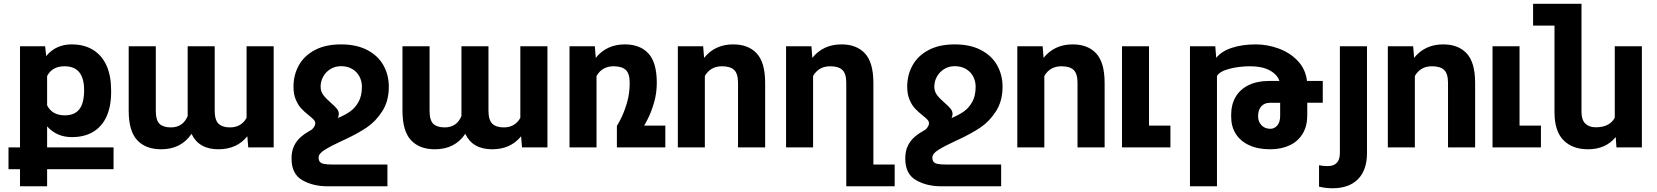

<svg xmlns="http://www.w3.org/2000/svg" viewBox="-20 -770 8655 1003"><path d="M573.2 113.8H226.1V203.1H84.5V113.8H24.4V0H84.5V-528.3H215.8L221.2 -477.1Q272 -538.1 354 -538.1Q420.4 -538.1 466.8 -509Q513.2 -480 536.9 -426.5Q560.5 -373 560.5 -299.3V-289.1Q560.5 -214.8 536.9 -162.1Q513.2 -109.4 467 -81.5Q420.9 -53.7 355.5 -53.7Q276.4 -53.7 226.1 -109.9V0H573.2ZM226.1 -219.7Q252.4 -167.5 318.4 -167.5Q370.1 -167.5 394.8 -199.7Q419.4 -231.9 419.4 -299.3Q419.4 -423.8 317.4 -423.8Q252 -423.8 226.1 -372.6Z M1268.1 -154.3V-528.3H1409.7V0H1276.9L1272 -58.1Q1217.3 9.8 1120.6 9.8Q1018.6 9.8 980.5 -70.8Q926.3 9.8 821.8 9.8Q741.2 9.8 697 -37.4Q652.8 -84.5 652.3 -189.5V-528.3H793.9V-191.4Q793.9 -141.6 813.5 -123Q833 -104.5 873 -104.5Q935.5 -104.5 960.4 -163.6V-528.3H1101.6V-192.4Q1101.6 -143.1 1121.6 -123.8Q1141.6 -104.5 1181.6 -104.5Q1240.2 -104.5 1268.1 -154.3Z M1609.9 -93.8Q1627 -111.3 1627 -125.5Q1627 -135.7 1619.1 -144.5Q1611.3 -153.3 1593.3 -167.5Q1569.3 -186.5 1553.5 -203.6Q1537.6 -220.7 1525.4 -249Q1513.2 -277.3 1513.2 -317.4Q1513.2 -377.9 1540.8 -428.2Q1568.4 -478.5 1624.3 -508.3Q1680.2 -538.1 1761.2 -538.1Q1842.8 -538.1 1899.2 -508.3Q1955.6 -478.5 1983.4 -428.2Q2011.2 -377.9 2011.2 -317.4Q2011.2 -242.2 1977.1 -189Q1942.9 -135.7 1896 -104.2Q1849.1 -72.8 1785.6 -43L1766.6 -34.2Q1710.4 -8.3 1677.5 12Q1644.5 32.2 1644.5 52.7Q1644.5 67.9 1651.1 75.7Q1657.7 83.5 1672.9 86.4Q1688 89.4 1715.8 89.4H2003.9V203.1H1689.9Q1614.7 203.1 1558.8 170.9Q1502.9 138.7 1502.9 58.1Q1502.9 19 1516.6 -8.8Q1530.3 -36.6 1553.2 -55.9Q1576.2 -75.2 1609.9 -93.8ZM1708.5 -232.9Q1729.5 -214.8 1739.7 -202.1Q1750 -189.5 1750 -174.3Q1750 -164.1 1744.6 -153.3Q1782.2 -168.9 1808.8 -187.5Q1835.4 -206.1 1853 -237.8Q1870.6 -269.5 1870.6 -317.4Q1870.6 -345.7 1857.9 -370.1Q1845.2 -394.5 1820.3 -409.4Q1795.4 -424.3 1761.2 -424.3Q1731 -424.3 1706.5 -409.4Q1682.1 -394.5 1668.5 -369.9Q1654.8 -345.2 1654.8 -317.4Q1654.8 -292.5 1668.5 -274.2Q1682.1 -255.9 1708.5 -232.9Z M2698.2 -154.3V-528.3H2839.8V0H2707L2702.1 -58.1Q2647.5 9.8 2550.8 9.8Q2448.7 9.8 2410.6 -70.8Q2356.4 9.8 2252 9.8Q2171.4 9.8 2127.2 -37.4Q2083 -84.5 2082.5 -189.5V-528.3H2224.1V-191.4Q2224.1 -141.6 2243.7 -123Q2263.2 -104.5 2303.2 -104.5Q2365.7 -104.5 2390.6 -163.6V-528.3H2531.7V-192.4Q2531.7 -143.1 2551.8 -123.8Q2571.8 -104.5 2611.8 -104.5Q2670.4 -104.5 2698.2 -154.3Z M3455.6 -113.8V0H3202.6V-113.8Q3202.6 -109.9 3221.2 -145.5Q3239.7 -181.2 3254.6 -230.7Q3269.5 -280.3 3269.5 -336.9Q3269.5 -385.7 3249 -404.8Q3228.5 -423.8 3185.5 -423.8Q3125.5 -423.8 3096.2 -373V0H2955.1V-528.3H3087.4L3092.3 -467.8Q3148.9 -538.1 3244.1 -538.1Q3323.2 -538.1 3366.9 -491.2Q3410.6 -444.3 3411.1 -338.9Q3411.1 -282.2 3396.2 -232.2Q3381.3 -182.1 3362.8 -146.2Q3344.2 -110.4 3344.2 -113.8Z M3662.1 -373V0H3521V-528.3H3653.3L3658.2 -467.8Q3714.8 -538.1 3810.1 -538.1Q3889.2 -538.1 3932.9 -491.2Q3976.6 -444.3 3977.1 -338.9V0H3835.4V-336.9Q3835.4 -385.7 3814.9 -404.8Q3794.4 -423.8 3751.5 -423.8Q3691.4 -423.8 3662.1 -373Z M4653.8 89.4V203.1H4400.9V-336.9Q4400.9 -385.7 4380.4 -404.8Q4359.9 -423.8 4316.9 -423.8Q4256.8 -423.8 4227.5 -373V0H4086.4V-528.3H4218.8L4223.6 -467.8Q4280.3 -538.1 4375.5 -538.1Q4454.6 -538.1 4498.3 -491.2Q4542 -444.3 4542.5 -338.9V89.4Z M4815.9 -93.8Q4833 -111.3 4833 -125.5Q4833 -135.7 4825.2 -144.5Q4817.4 -153.3 4799.3 -167.5Q4775.4 -186.5 4759.5 -203.6Q4743.7 -220.7 4731.4 -249Q4719.2 -277.3 4719.2 -317.4Q4719.2 -377.9 4746.8 -428.2Q4774.4 -478.5 4830.3 -508.3Q4886.2 -538.1 4967.3 -538.1Q5048.8 -538.1 5105.2 -508.3Q5161.6 -478.5 5189.5 -428.2Q5217.3 -377.9 5217.3 -317.4Q5217.3 -242.2 5183.1 -189Q5148.9 -135.7 5102.1 -104.2Q5055.2 -72.8 4991.7 -43L4972.7 -34.2Q4916.5 -8.3 4883.5 12Q4850.6 32.2 4850.6 52.7Q4850.6 67.9 4857.2 75.7Q4863.8 83.5 4878.9 86.4Q4894 89.4 4921.9 89.4H5210V203.1H4896Q4820.8 203.1 4764.9 170.9Q4709 138.7 4709 58.1Q4709 19 4722.7 -8.8Q4736.3 -36.6 4759.3 -55.9Q4782.2 -75.2 4815.9 -93.8ZM4914.6 -232.9Q4935.5 -214.8 4945.8 -202.1Q4956.1 -189.5 4956.1 -174.3Q4956.1 -164.1 4950.7 -153.3Q4988.3 -168.9 5014.9 -187.5Q5041.5 -206.1 5059.1 -237.8Q5076.7 -269.5 5076.7 -317.4Q5076.7 -345.7 5064 -370.1Q5051.3 -394.5 5026.4 -409.4Q5001.5 -424.3 4967.3 -424.3Q4937 -424.3 4912.6 -409.4Q4888.2 -394.5 4874.5 -369.9Q4860.8 -345.2 4860.8 -317.4Q4860.8 -292.5 4874.5 -274.2Q4888.2 -255.9 4914.6 -232.9Z M5435.5 -373V0H5294.4V-528.3H5426.8L5431.6 -467.8Q5488.3 -538.1 5583.5 -538.1Q5662.6 -538.1 5706.3 -491.2Q5750 -444.3 5750.5 -338.9V0H5608.9V-336.9Q5608.9 -385.7 5588.4 -404.8Q5567.9 -423.8 5524.9 -423.8Q5464.8 -423.8 5435.5 -373Z M6094.2 -113.8V0H5841.3V-528.3H5982.4V-113.8Z M6890.1 -233.4H6809.1V-167.5Q6809.1 -111.8 6785.2 -71.8Q6761.2 -31.7 6717.3 -11Q6673.3 9.8 6615.2 9.8Q6551.3 9.8 6505.4 -11.5Q6459.5 -32.7 6435.5 -71Q6411.6 -109.4 6411.6 -159.7V-171.4Q6411.6 -223.1 6434.3 -262.9Q6457 -302.7 6502.2 -325Q6547.4 -347.2 6613.3 -347.2H6663.6Q6652.3 -380.9 6613 -402.3Q6573.7 -423.8 6511.7 -423.8Q6452.1 -423.8 6401.6 -410.4Q6351.1 -397 6337.4 -373V203.1H6196.3V-528.3H6328.6L6333.5 -467.8Q6361.3 -502.4 6415.5 -520.3Q6469.7 -538.1 6540.5 -538.1Q6600.1 -538.1 6658.9 -516.8Q6717.8 -495.6 6759 -452.4Q6800.3 -409.2 6807.6 -347.2H6890.1ZM6667.5 -232.9H6613.3Q6585 -232.9 6568.6 -214.1Q6552.2 -195.3 6552.2 -162.6Q6552.2 -134.3 6570.1 -115.7Q6587.9 -97.2 6616.2 -97.2Q6637.7 -97.2 6652.6 -114.7Q6667.5 -132.3 6667.5 -164.6Z M6979.5 -528.3H7121.1V29.3Q7121.1 118.2 7074.2 165.8Q7027.3 213.4 6941.4 213.4Q6905.3 213.4 6870.6 205.1V93.3Q6893.1 97.7 6915.5 97.7Q6979.5 97.7 6979.5 29.3Z M7371.1 -373V0H7230V-528.3H7362.3L7367.2 -467.8Q7423.8 -538.1 7519 -538.1Q7598.1 -538.1 7641.8 -491.2Q7685.5 -444.3 7686 -338.9V0H7544.4V-336.9Q7544.4 -385.7 7523.9 -404.8Q7503.4 -423.8 7460.4 -423.8Q7400.4 -423.8 7371.1 -373Z M8029.8 -113.8V0H7776.9V-528.3H7918V-113.8Z M8557.1 -528.3V0H8424.3L8420.4 -54.2Q8368.2 9.8 8275.9 9.8Q8194.3 9.8 8147.5 -37.6Q8100.6 -85 8100.6 -184.6V-636.2H7988.8V-750H8241.7V-185.5Q8241.7 -143.6 8261.7 -124.3Q8281.7 -105 8316.4 -105Q8388.7 -105 8415.5 -155.3V-528.3Z"/></svg>

Font: Mardoto
Style: Bold
Weight: 700
Designer: Christian Robertson, Vahan Hovhannisyan
Foundry: Google
Version: Version 1.000